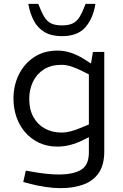

<svg xmlns="http://www.w3.org/2000/svg" viewBox="-20 -769 639 998"><path d="M293 209Q259 209 215.5 202.5Q172 196 135 186L101 177L114 118L149 124Q181 130 218 134Q255 138 285 138Q361 138 401.5 113.5Q442 89 442 23V-56L410 -40Q378 -24 344.5 -15.5Q311 -7 279 -7Q226 -7 184 -26.5Q142 -46 112 -80Q82 -114 66 -159.5Q50 -205 50 -256Q50 -324 77.5 -380.5Q105 -437 156.5 -471.5Q208 -506 279 -506Q315 -506 350.5 -494Q386 -482 420 -460L453 -439L463 -499H522V19Q522 86 494.5 128Q467 170 415.5 189.5Q364 209 293 209ZM132 -255Q132 -200 153.5 -161Q175 -122 213 -101Q251 -80 300 -80Q323 -80 348 -86.5Q373 -93 401 -105L442 -122V-382L403 -402Q372 -417 347.5 -424.5Q323 -432 299 -432Q246 -432 208.5 -408.5Q171 -385 151.5 -344.5Q132 -304 132 -255ZM302 -581Q248 -581 212 -602Q176 -623 156 -661Q136 -699 127 -749H179Q194 -709 208.5 -684Q223 -659 244.5 -648Q266 -637 302 -637Q338 -637 359.5 -648Q381 -659 395.5 -684Q410 -709 425 -749H476Q464 -673 423.5 -627Q383 -581 302 -581Z"/></svg>

Font: REM Light
Style: Regular
Weight: 300
Designer: Octavio Pardo
Foundry: Ashler Design
Version: Version 1.005;gftools[0.9.28]